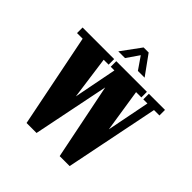

<svg xmlns="http://www.w3.org/2000/svg" viewBox="-179 -803 939 939"><g transform="rotate(45 291.0 -333.0)"><path d="M143.5 0.5 46 -485H7V-523.5H225.5V-485H191.5L222 -262L265.5 -485H240V-523.5H452V-485H415.5L450 -262L494 -485H465.5V-523.5H577V-485H539.5L441.5 0.5H372.5L292.5 -394.5L212.5 0.5ZM213 -564.5 287 -665.5H322L395 -564.5H348.5L304 -629L259.5 -564.5Z"/></g></svg>

Font: Imbue 10pt ExtraBold
Style: Regular
Weight: 800
Designer: Tyler Finck
Foundry: Etcetera Type Company
Version: Version 1.102; ttfautohint (v1.8.3)